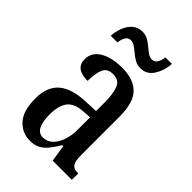

<svg xmlns="http://www.w3.org/2000/svg" viewBox="-224 -820 914 914"><g transform="rotate(45 232.5 -363.5)"><path d="M160 10Q109 10 73 -29Q37 -68 37 -151Q37 -230 82 -268.5Q127 -307 218 -310L284 -313V-373Q284 -429 271 -462Q258 -495 218 -495Q179 -495 166.5 -465.5Q154 -436 154 -386Q71 -386 71 -449Q71 -496 114 -521.5Q157 -547 226 -547Q303 -547 342.5 -507.5Q382 -468 382 -373V-115Q382 -73 393 -58Q404 -43 431 -43H434V0H305L292 -84H285Q268 -56 251.5 -35Q235 -14 214 -2Q193 10 160 10ZM194 -45Q235 -45 260 -86.5Q285 -128 285 -191V-272L242 -269Q184 -265 161.5 -234Q139 -203 139 -145Q139 -99 152 -72Q165 -45 194 -45ZM289 -606Q268 -606 251 -615.5Q234 -625 219.5 -637.5Q205 -650 191 -659.5Q177 -669 163 -669Q145 -669 136 -652.5Q127 -636 125 -616H80Q82 -647 93 -675Q104 -703 124.5 -720Q145 -737 173 -737Q194 -737 211 -727.5Q228 -718 242.5 -705.5Q257 -693 270.5 -683.5Q284 -674 298 -674Q316 -674 325.5 -690.5Q335 -707 337 -727H381Q378 -680 354.5 -643Q331 -606 289 -606Z"/></g></svg>

Font: Noto Serif Tamil ExtraCondensed Medium
Style: Regular
Weight: 500
Width: 2
Designer: Indian Type Foundry, Tom Grace, and the Monotype Design Team
Foundry: Monotype Imaging Inc.
Version: Version 2.004; ttfautohint (v1.8.4.7-5d5b)